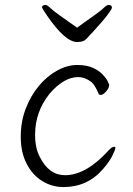

<svg xmlns="http://www.w3.org/2000/svg" viewBox="-20 -744 540 777"><path d="M237 13Q190 13 150.5 -11.5Q111 -36 87.5 -82Q64 -128 64 -190Q64 -252 84 -304Q104 -356 136.5 -395.5Q169 -435 210.5 -458Q252 -481 291.5 -481Q331 -481 356 -469.5Q381 -458 395.5 -442.5Q410 -427 415.5 -415.5Q421 -404 422 -401Q422 -388 409.5 -374Q397 -360 389 -360Q381 -360 380 -363Q363 -402 350 -412Q324 -432 296 -432Q238 -432 180 -364Q122 -291 122 -199Q122 -145 141 -109Q178 -35 243 -35Q329 -35 421 -137Q433 -150 442 -150Q447 -150 447 -146Q447 -139 435 -114.5Q423 -90 397 -60Q334 13 237 13ZM171 -680Q152 -708 150 -713Q150 -724 164 -724Q171 -724 184.5 -711Q198 -698 229 -676.5Q260 -655 292 -632Q323 -655 354 -676.5Q385 -698 398.5 -711Q412 -724 419 -724Q433 -724 433 -713Q433 -708 416.5 -685.5Q400 -663 357 -616Q339 -597 328.5 -585.5Q318 -574 292 -574Q244 -574 171 -680Z"/></svg>

Font: Moon Stars Kai T HW Light
Style: Regular
Weight: 300
Designer: GuiWonder
Version: Version 1.101